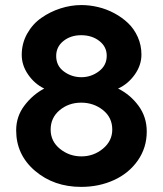

<svg xmlns="http://www.w3.org/2000/svg" viewBox="-20 -730 644 759"><path d="M300.8 8.8Q192.9 8.8 118.4 -54.7Q43.9 -118.2 43.9 -214.8Q43.9 -270 76.9 -313.2Q109.9 -356.4 154.8 -379.9Q116.7 -398.4 91.3 -435.1Q65.9 -471.7 65.9 -513.2Q65.9 -558.6 87.4 -596.9Q108.9 -635.3 143.6 -659.4Q178.2 -683.6 219.2 -696.8Q260.3 -710 301.8 -710Q334.5 -710 367.7 -702.1Q400.9 -694.3 431.9 -677.7Q462.9 -661.1 486.6 -638.4Q510.3 -615.7 524.7 -583.5Q539.1 -551.3 539.1 -514.2Q539.1 -472.2 512.5 -434.8Q485.8 -397.5 446.8 -379.9Q495.1 -356 527.6 -311.8Q560.1 -267.6 560.1 -210Q560.1 -146 524.7 -95.5Q489.3 -44.9 430.4 -18.1Q371.6 8.8 300.8 8.8ZM301.8 -424.8Q339.8 -424.8 370.8 -448Q401.9 -471.2 401.9 -509.8Q401.9 -545.4 372.6 -568.1Q343.3 -590.8 300.8 -590.8Q259.3 -590.8 230.7 -567.9Q202.1 -544.9 202.1 -508.8Q202.1 -469.7 232.7 -447.3Q263.2 -424.8 301.8 -424.8ZM180.2 -217.8Q180.2 -171.4 217 -141.6Q253.9 -111.8 301.8 -111.8Q350.1 -111.8 387 -142.3Q423.8 -172.9 423.8 -217.8Q423.8 -265.6 387 -294.9Q350.1 -324.2 300.8 -324.2Q251.5 -324.2 215.8 -294.4Q180.2 -264.6 180.2 -217.8Z"/></svg>

Font: Rawline
Style: Bold
Weight: 700
Designer: Matt McInerney, Pablo Impallari, Rodrigo Fuenzalida
Foundry: Matt McInerney, Pablo Impallari, Rodrigo Fuenzalida
Version: Version 4.020;PS 004.020;hotconv 1.0.88;makeotf.lib2.5.64775